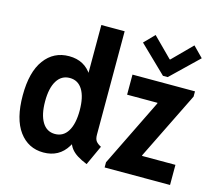

<svg xmlns="http://www.w3.org/2000/svg" viewBox="-110 -912 1184 1056"><g transform="rotate(15 482.5 -384.0)"><path d="M467.2 7.8Q434.3 -5.2 411.4 -19.8Q388.6 -34.3 375.1 -52Q361.5 -69.7 356.4 -91.8L377.6 -75.4H338.4L356.6 -137.2V-420.1L335.6 -477.8H347.5V-752H480.3V-163.8Q480.3 -138.1 489.9 -126.1Q499.5 -114.1 518.7 -104.5ZM220.2 7.8Q133.7 7.8 81.8 -62.6Q30 -132.9 30 -266.9Q30 -400 82.1 -470.3Q134.2 -540.7 221.7 -540.7Q310.8 -540.7 355.4 -468.3Q400.1 -395.9 400.1 -268.5Q400.1 -140.2 354.8 -66.2Q309.5 7.8 220.2 7.8ZM255.6 -107Q302.8 -107 328.5 -148.8Q354.2 -190.6 354.2 -267.4Q354.2 -343 328.8 -384.5Q303.3 -425.9 256.1 -425.9Q209 -425.9 183.2 -384.3Q157.3 -342.8 157.3 -266.9Q157.3 -191.5 182.8 -149.2Q208.3 -107 255.6 -107ZM567.7 0V-29.5L756.5 -414.7V-418.6H583.6V-532.9H939.5V-503.1L750.1 -118.6V-114.6H940.2V0ZM650.2 -776.3 759.3 -667H762.7L871.3 -776.3L928.3 -718.3L774.2 -569.8H747.2L593.7 -718.3Z"/></g></svg>

Font: Reddit Sans Condensed
Style: Regular
Weight: 400
Designer: Stephen Hutchings
Foundry: Reddit
Version: Version 1.014